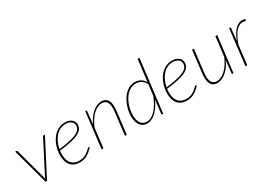

<svg xmlns="http://www.w3.org/2000/svg" viewBox="7 -1509 3216 2301"><g transform="rotate(-30 1615.0 -358.5)"><path d="M46.5 -493H64.5Q69.5 -493 72 -490Q74.5 -487 75.5 -484L190.5 -57.5Q192 -50 193 -42.5Q194 -35 194.5 -27Q200 -43 207 -57.5L426.5 -484Q428.5 -488 432 -490.5Q435.5 -493 439.5 -493H457.5L202 0H181.5Z M859 -405.5Q859 -385.5 853.8 -367.5Q848.5 -349.5 834.5 -333.2Q820.5 -317 796.2 -302.8Q772 -288.5 734 -276.2Q696 -264 642.8 -253.8Q589.5 -243.5 518 -236Q516 -223 515.2 -210.2Q514.5 -197.5 514.5 -184.5Q514.5 -145 523.5 -113.8Q532.5 -82.5 550.5 -60.5Q568.5 -38.5 595.8 -26.8Q623 -15 659 -15Q686.5 -15 709 -21.2Q731.5 -27.5 749.5 -37Q767.5 -46.5 781 -57.8Q794.5 -69 804.8 -78.5Q815 -88 822 -94.2Q829 -100.5 834 -100.5Q838 -100.5 841 -97.5L846 -91.5Q822 -66 799.5 -47.5Q777 -29 754 -17Q731 -5 706.8 0.5Q682.5 6 655 6Q614.5 6 583.5 -7.2Q552.5 -20.5 531.5 -45Q510.5 -69.5 500 -104.8Q489.5 -140 489.5 -184Q489.5 -221 496.8 -258.8Q504 -296.5 518.2 -331.5Q532.5 -366.5 553.2 -397.2Q574 -428 601.2 -450.8Q628.5 -473.5 662 -486.8Q695.5 -500 734.5 -500Q770 -500 794 -490.2Q818 -480.5 832.5 -466Q847 -451.5 853 -435Q859 -418.5 859 -405.5ZM733.5 -480Q689 -480 653.5 -461Q618 -442 591.2 -410.5Q564.5 -379 546.8 -338.2Q529 -297.5 521 -254.5Q590.5 -262.5 641 -272.2Q691.5 -282 726.8 -293.5Q762 -305 783.5 -318Q805 -331 817 -345Q829 -359 833 -374Q837 -389 837 -404.5Q837 -416 831.8 -429.2Q826.5 -442.5 814.2 -453.8Q802 -465 782.2 -472.5Q762.5 -480 733.5 -480Z M957 0 1016.5 -495H1026.5Q1032 -495 1034.2 -491.5Q1036.5 -488 1036.5 -483.5L1018.5 -311.5Q1038.5 -355 1064 -390Q1089.5 -425 1118.2 -449.5Q1147 -474 1177.8 -487Q1208.5 -500 1239.5 -500Q1271.5 -500 1293.8 -487.5Q1316 -475 1328.8 -451.5Q1341.5 -428 1345 -393.8Q1348.5 -359.5 1343.5 -315.5L1306 0H1281L1318 -315.5Q1327.5 -393 1307.5 -435.8Q1287.5 -478.5 1232.5 -478.5Q1202.5 -478.5 1172.2 -463.8Q1142 -449 1113.5 -421.5Q1085 -394 1059.5 -354.8Q1034 -315.5 1014 -267L982.5 0Z M1799 0Q1792.5 0 1790.5 -3.8Q1788.5 -7.5 1788.5 -11.5L1809.5 -197.5Q1790 -152.5 1765 -115Q1740 -77.5 1711.5 -50.5Q1683 -23.5 1652 -8.8Q1621 6 1589 6Q1556.5 6 1532.2 -6.8Q1508 -19.5 1492 -42.2Q1476 -65 1468 -96.5Q1460 -128 1460 -165.5Q1460 -202.5 1467.5 -241.5Q1475 -280.5 1489.5 -317.5Q1504 -354.5 1525 -387.8Q1546 -421 1572.8 -446Q1599.5 -471 1631.5 -485.5Q1663.5 -500 1700.5 -500Q1742.5 -500 1778.5 -480.5Q1814.5 -461 1836 -421L1873.5 -723H1898.5L1810 0ZM1595 -15Q1625.5 -15 1656.2 -31.2Q1687 -47.5 1715.5 -77.8Q1744 -108 1769 -151Q1794 -194 1814 -247L1833 -396.5Q1821.5 -419.5 1806.8 -435.2Q1792 -451 1775.2 -460.8Q1758.5 -470.5 1739.8 -474.8Q1721 -479 1702 -479Q1668 -479 1638.5 -465.2Q1609 -451.5 1585 -428Q1561 -404.5 1542.5 -373.5Q1524 -342.5 1511.2 -308Q1498.5 -273.5 1492 -237.2Q1485.5 -201 1485.5 -167.5Q1485.5 -132 1492.5 -104Q1499.5 -76 1513.5 -56Q1527.5 -36 1547.8 -25.5Q1568 -15 1595 -15Z M2341 -405.5Q2341 -385.5 2335.8 -367.5Q2330.5 -349.5 2316.5 -333.2Q2302.5 -317 2278.2 -302.8Q2254 -288.5 2216 -276.2Q2178 -264 2124.8 -253.8Q2071.5 -243.5 2000 -236Q1998 -223 1997.2 -210.2Q1996.5 -197.5 1996.5 -184.5Q1996.5 -145 2005.5 -113.8Q2014.5 -82.5 2032.5 -60.5Q2050.5 -38.5 2077.8 -26.8Q2105 -15 2141 -15Q2168.5 -15 2191 -21.2Q2213.5 -27.5 2231.5 -37Q2249.5 -46.5 2263 -57.8Q2276.5 -69 2286.8 -78.5Q2297 -88 2304 -94.2Q2311 -100.5 2316 -100.5Q2320 -100.5 2323 -97.5L2328 -91.5Q2304 -66 2281.5 -47.5Q2259 -29 2236 -17Q2213 -5 2188.8 0.5Q2164.5 6 2137 6Q2096.5 6 2065.5 -7.2Q2034.5 -20.5 2013.5 -45Q1992.5 -69.5 1982 -104.8Q1971.5 -140 1971.5 -184Q1971.5 -221 1978.8 -258.8Q1986 -296.5 2000.2 -331.5Q2014.5 -366.5 2035.2 -397.2Q2056 -428 2083.2 -450.8Q2110.5 -473.5 2144 -486.8Q2177.5 -500 2216.5 -500Q2252 -500 2276 -490.2Q2300 -480.5 2314.5 -466Q2329 -451.5 2335 -435Q2341 -418.5 2341 -405.5ZM2215.5 -480Q2171 -480 2135.5 -461Q2100 -442 2073.2 -410.5Q2046.5 -379 2028.8 -338.2Q2011 -297.5 2003 -254.5Q2072.5 -262.5 2123 -272.2Q2173.5 -282 2208.8 -293.5Q2244 -305 2265.5 -318Q2287 -331 2299 -345Q2311 -359 2315 -374Q2319 -389 2319 -404.5Q2319 -416 2313.8 -429.2Q2308.5 -442.5 2296.2 -453.8Q2284 -465 2264.2 -472.5Q2244.5 -480 2215.5 -480Z M2518.5 -493 2481 -179Q2476.5 -140 2479 -109.8Q2481.5 -79.5 2491.8 -58.5Q2502 -37.5 2520.5 -26.5Q2539 -15.5 2566.5 -15.5Q2596 -15.5 2626.2 -30.2Q2656.5 -45 2685 -72.5Q2713.5 -100 2739 -139Q2764.5 -178 2784.5 -226.5L2816.5 -493H2842L2782.5 0H2772Q2766 0 2763.5 -3.5Q2761 -7 2761 -11.5L2781 -182.5Q2761 -139 2735.5 -104Q2710 -69 2681 -44.5Q2652 -20 2621.2 -7Q2590.5 6 2560 6Q2496 6 2470.5 -42.5Q2445 -91 2456 -179L2493 -493Z M2948 0 3007.5 -495H3017.5Q3023 -495 3025.5 -491.5Q3028 -488 3028 -483.5L3009.5 -315.5Q3030 -368.5 3055 -407Q3080 -445.5 3108 -468.2Q3136 -491 3166.8 -497Q3197.5 -503 3230 -490.5L3225.5 -467.5Q3191 -480.5 3159.5 -472.8Q3128 -465 3100.2 -438.8Q3072.5 -412.5 3048.5 -368.8Q3024.5 -325 3005 -266.5L2973 0Z"/></g></svg>

Font: Lato Thin
Style: Italic
Weight: 200
Italic angle: -7°
Designer: Lukasz Dziedzic
Foundry: tyPoland Lukasz Dziedzic
Version: Version 2.007; 2014-02-27